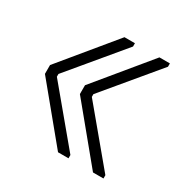

<svg xmlns="http://www.w3.org/2000/svg" viewBox="-107 -652 588 604"><g transform="rotate(30 187.0 -350.0)"><path d="M179 -559H217V-547L57 -355V-345L217 -153V-141H179L20 -334V-366ZM306 -559H344V-547L184 -355V-345L344 -153V-141H306L147 -334V-366Z"/></g></svg>

Font: Phudu
Style: Bold
Weight: 700
Version: Version 1.005;gftools[0.9.23]